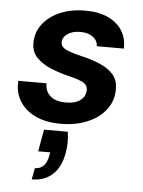

<svg xmlns="http://www.w3.org/2000/svg" viewBox="-55 -552 645 869"><g transform="rotate(5 268.0 -117.0)"><path d="M230 12Q162 12 114.5 -11Q67 -34 43 -74Q19 -114 23 -165H151Q150 -130 174 -108Q198 -86 246 -86Q288 -86 311.5 -104Q335 -122 335 -150Q335 -175 310 -186.5Q285 -198 246 -207Q205 -217 166 -233Q127 -249 101.5 -275Q76 -301 76 -342Q76 -390 104.5 -427.5Q133 -465 183 -486.5Q233 -508 298 -508Q386 -508 437 -466Q488 -424 486 -352H363Q362 -378 340.5 -394Q319 -410 284 -410Q248 -410 225.5 -394.5Q203 -379 203 -356Q203 -334 229.5 -322.5Q256 -311 299 -301Q346 -290 383.5 -274Q421 -258 443.5 -232.5Q466 -207 466 -166Q466 -112 435 -72Q404 -32 350.5 -10Q297 12 230 12ZM122 274 132 222Q181 222 192 160L195 145H140L158 45H266Q270 71 269.5 95.5Q269 120 265 141Q254 205 217.5 239.5Q181 274 122 274Z"/></g></svg>

Font: DeepMind Sans
Style: Bold Italic
Weight: 700
Italic angle: -10°
Designer: Jonny Pinhorn / Modifications: Colophon Foundry
Foundry: Colophon Foundry
Version: Version 1.002; ttfautohint (v1.8.2)